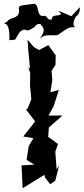

<svg xmlns="http://www.w3.org/2000/svg" viewBox="-74 -957 443 1017"><path d="M219 0 239 -81 226 -60 219 -153 233 -194C216 -207 199 -220 181 -232L185 -282L257 -345H183L210 -394L238 -481L193 -468L203 -533L199 -581L220 -614L221 -664L182 -718L133 -692L105 -708L72 -747L75 -700L85 -593L75 -601L86 -572L85 -503L92 -431L72 -381L64 -377L112 -314C91 -287 71 -260 49 -234L103 -225L78 -183L67 -110L108 -85L40 -81L46 40L161 -31L165 -16L192 19ZM151 -872C118 -876 136 -931 107 -937C26 -926 22 -930 27 -902C29 -850 -27 -874 -41 -833C9 -853 -34 -848 -54 -832C-27 -835 -23 -787 -24 -744L6 -747L30 -787C74 -823 48 -769 114 -818C107 -819 137 -842 145 -823C166 -802 160 -787 134 -746C161 -787 206 -760 239 -775C215 -800 242 -768 223 -767C279 -799 281 -817 325 -812C303 -826 323 -864 333 -876C297 -866 352 -857 349 -919L304 -871L234 -901C281 -858 195 -893 201 -854C168 -847 184 -880 151 -872Z"/></svg>

Font: Asimov Aggro
Style: Medium
Weight: 500
Designer: Google
Version: Version 2.000980; 2014